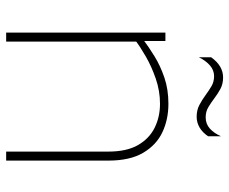

<svg xmlns="http://www.w3.org/2000/svg" viewBox="-82 -680 762 639"><g transform="rotate(90 299.5 -361.0)"><path d="M89 -530H117V-458L119 -444V0H89ZM326 -512Q283 -512 242.5 -498Q202 -484 169 -465Q136 -446 115 -430L112 -456Q136 -474 167.5 -493.5Q199 -513 238.5 -526.5Q278 -540 326 -540Q378 -540 420.5 -520Q463 -500 489 -456Q515 -412 515 -340V0H485V-340Q485 -401 463.5 -438.5Q442 -476 406 -494Q370 -512 326 -512ZM369 -634Q347 -634 330 -643Q313 -652 298 -663Q283 -674 268 -683Q253 -692 234 -692Q214 -692 198 -678Q182 -664 171 -641V-682Q185 -702 202 -712Q219 -722 238 -722Q260 -722 276.5 -713Q293 -704 307.5 -693Q322 -682 337 -673Q352 -664 371 -664Q393 -664 408.5 -678Q424 -692 434 -715V-672Q421 -653 404.5 -643.5Q388 -634 369 -634Z"/></g></svg>

Font: Roundo Variable
Style: Regular
Weight: 200
Designer: Shiva Nallaperumal
Foundry: Indian Type Foundry
Version: Version 2.000